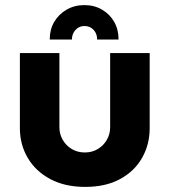

<svg xmlns="http://www.w3.org/2000/svg" viewBox="-20 -721 665 753"><path d="M311 -701Q350 -701 380.5 -683Q411 -665 428 -635Q445 -605 445 -566H361Q361 -589 347 -604Q333 -619 311 -619Q290 -619 276 -603.5Q262 -588 262 -566H175Q175 -605 192.5 -635Q210 -665 241 -683Q272 -701 311 -701ZM314 12Q235 12 177.5 -18.5Q120 -49 89 -101.5Q58 -154 58 -218V-513H213V-222Q213 -195 226 -172.5Q239 -150 261.5 -136.5Q284 -123 313 -123Q341 -123 363.5 -136.5Q386 -150 399 -172.5Q412 -195 412 -222V-513H567V-218Q567 -154 537 -101.5Q507 -49 450.5 -18.5Q394 12 314 12Z"/></svg>

Font: MuseoModerno Thin
Style: Bold
Weight: 700
Version: Version 1.003